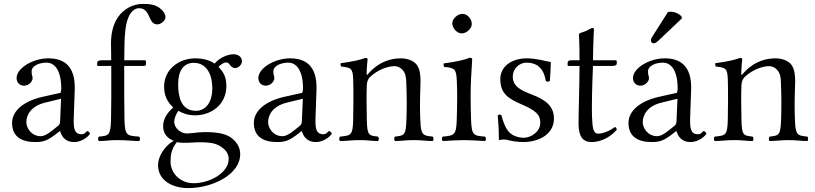

<svg xmlns="http://www.w3.org/2000/svg" viewBox="-20 -718 4178 984"><path d="M293 -212 288 -95C287.5 -83.1 283 -77 275 -71C250 -51 216 -20 189 -20C141 -20 115 -62 115 -92C115 -129.5 139.8 -174.6 211 -192ZM288 -46C294 -26 309 10 360 10C407 10 441 -28 441 -33C441 -40 431 -46 427 -46C421 -46 418 -30 398 -30C361 -30 356.1 -60 358 -115L363 -257C367.7 -390.8 297 -419 227 -419C149 -419 65 -369 65 -318C65 -295 81 -279 103 -279C131 -279 147 -304 147 -316C147 -323 146 -329 144 -333C143 -336 142 -342 142 -352C142 -382 183 -397 219 -397C251 -397 294 -371 294 -263C294 -256 292 -243 289 -242L199 -222C106.4 -201.4 42 -153 42 -88C42 -15 94 10 161 10C205 10 225 1 267 -31L286 -46Z M549 -480C549.5 -465.7 549.9 -440.3 550.1 -409H500C483 -409 478 -403 478 -395V-386C478 -381 479 -380 483 -380H550.3C550.8 -280.7 550.4 -145.5 549 -104C546.4 -25 538 -22 487 -18C481 -12 481 -1 487 5C527 4 544 0 581 0C625 0 652 4 693 5C699 -1 699 -12 693 -18C628 -22 620.6 -25 618 -104C616.7 -143.9 616.3 -277.3 616.7 -380H707C716 -380 728 -379 728 -388V-403C728 -407 726 -409 721 -409H616.8C617 -447.9 617.5 -479.7 618 -496C619.7 -546.9 623.5 -584.1 631.6 -611C647 -661.9 672.7 -676 693 -676C722 -676 736 -656 749 -623C757 -606 767 -593 787 -593C803 -593 828 -611 828 -630C828 -646 817 -663 797 -678C772 -695 747 -698 711 -698C664.9 -698 614.4 -675 582.6 -627C559.3 -591.8 546.9 -543 549 -480Z M1068 -266C1068 -177 1020 -150 985 -150C905 -150 893 -227 893 -288C893 -355 921 -396 973 -396C1033 -396 1068 -345 1068 -266ZM887 10C897 13 913 14 925 14C955 14 982 11 995 11C1043 11 1075 13 1103 28C1140 49 1152 72 1152 97C1152 166 1058 221 972 221C908 221 854 174 854 109C854 77 859 43 887 10ZM1184 -369C1202 -369 1220 -386 1220 -405C1220 -425 1202 -440 1176 -440C1151 -440 1105 -424 1080 -392C1069 -400 1037 -419 981 -419C896 -419 821 -362 821 -274C821 -223 841 -193 868 -167C841 -144 816 -112 816 -71C816 -31 841 -7 870 3C819 34 790 87 790 128C790 211 870 246 943 246C1072 246 1211 175 1211 72C1211 41 1197 14 1169 -9C1132 -40 1065 -41 1030 -41C1013 -41 989 -39 966 -36C952 -35 942 -34 937 -34C909 -34 873 -59 873 -94C873 -113 883 -134 894 -150C917 -137 943 -127 980 -127C1064 -127 1140 -183 1140 -276C1140 -321 1128 -346 1100 -375C1107 -385 1127 -398 1139 -398C1146 -398 1152 -395 1158 -386C1162 -378 1174 -369 1184 -369Z M1532 -212 1527 -95C1526.5 -83.1 1522 -77 1514 -71C1489 -51 1455 -20 1428 -20C1380 -20 1354 -62 1354 -92C1354 -129.5 1378.8 -174.6 1450 -192ZM1527 -46C1533 -26 1548 10 1599 10C1646 10 1680 -28 1680 -33C1680 -40 1670 -46 1666 -46C1660 -46 1657 -30 1637 -30C1600 -30 1595.1 -60 1597 -115L1602 -257C1606.7 -390.8 1536 -419 1466 -419C1388 -419 1304 -369 1304 -318C1304 -295 1320 -279 1342 -279C1370 -279 1386 -304 1386 -316C1386 -323 1385 -329 1383 -333C1382 -336 1381 -342 1381 -352C1381 -382 1422 -397 1458 -397C1490 -397 1533 -371 1533 -263C1533 -256 1531 -243 1528 -242L1438 -222C1345.4 -201.4 1281 -153 1281 -88C1281 -15 1333 10 1400 10C1444 10 1464 1 1506 -31L1525 -46Z M1868 -341C1865 -337 1859 -328 1859 -341C1859 -370 1864 -414 1864 -414C1864 -419 1860 -421 1852 -421C1825 -411 1792 -403 1726 -394C1724 -388 1726 -383 1728 -377C1779 -372 1788 -367.5 1790 -312C1791.9 -260.6 1791.3 -153 1790 -104C1788 -26 1780 -23 1723 -18C1717 -12 1717 -1 1723 5C1762 4 1785 0 1826 0C1863 0 1877 4 1917 5C1923 -1 1923 -12 1917 -18C1868 -23 1862 -26 1860 -104C1858.8 -150.7 1857.6 -235.5 1860 -283C1861 -303 1868 -314 1876 -323C1912 -358 1965 -379 2002 -379C2021 -379 2042 -367 2053 -345C2063 -326 2061.8 -300 2063 -271C2065 -221.1 2065 -154.1 2063 -104C2059.9 -26.1 2054 -23 2004 -18C1999 -12 1999 -1 2004 5C2044 4 2062 0 2100 0C2139 0 2157 4 2198 5C2203 -1 2203 -12 2198 -18C2145 -23 2137.2 -26.1 2134 -104C2132 -153.5 2132 -208 2134 -258C2134.6 -273 2135.2 -287.5 2135.2 -301.3C2135.2 -335.2 2131.6 -364.7 2116 -386C2100 -407 2068 -419 2035 -419C1988 -419 1926 -406 1868 -341Z M2298 -599C2298 -573 2322 -547 2346 -547C2374 -547 2398 -573.9 2398 -595C2398 -619 2377 -647 2350 -647C2326 -647 2298 -623 2298 -599ZM2394 -109C2392.9 -139 2392 -189.5 2392 -219.5C2392 -249.5 2392.5 -281 2394 -311.3C2396.5 -360.9 2400 -415 2400 -415C2400 -419 2395 -422 2387 -422C2358.5 -411 2323 -402 2254 -393C2252 -387 2254 -381 2256 -375C2310.5 -369.9 2318 -365 2321 -307C2322.5 -277 2323 -250.5 2323 -220.5C2323 -190.5 2321.9 -139 2321 -109C2318.5 -26 2310 -23 2249 -18C2243 -12 2243 -1 2249 5C2275 3 2328.3 0 2358 0C2389 0 2436 3 2466 5C2472 -1 2472 -12 2466 -18C2405 -22 2397 -25 2394 -109Z M2531 -126C2535 -79 2537 -40 2537 0C2547 -2 2556 -3 2561 -3C2568 -3 2573 -3 2580 -1C2606 6 2632 10 2667 10C2720 10 2819 -17 2819 -111C2819 -176 2772 -208 2707 -233C2650 -255 2608 -274 2608 -326C2608 -365 2640 -397 2679 -397C2714 -397 2765 -384 2777 -303C2783 -298 2792 -298 2798 -304C2801 -338 2802 -369 2803 -400C2773 -405 2729 -419 2679 -419C2603 -419 2544 -378.3 2544 -312C2544 -242 2581.3 -214 2649 -185C2727.3 -151.4 2749 -130 2749 -89C2749 -42 2700 -12 2665 -12C2628 -12 2602 -28 2592 -38C2569 -60 2556 -103 2550 -127C2544 -133 2537 -132 2531 -126Z M2906 -409C2893 -409 2889 -403 2889 -395V-386C2889 -381 2890 -380 2894 -380H2950C2950 -285 2945 -145 2945 -85C2945 -17 2968 10 3012 10C3056 10 3104 -11 3141 -53C3139 -63 3137.5 -65 3131 -67C3106 -48 3071 -33 3046 -33C3020 -33 3016.4 -62 3014 -121C3012 -171 3015 -291 3019 -380H3118C3128 -380 3141 -383 3141 -392V-403C3141 -407 3139 -409 3134 -409H3019L3020 -466C3021.1 -528 3024 -566 3024 -566C3024 -572 3021 -575 3017 -575C3010 -575 2995 -564 2980 -558C2964 -551 2947 -550 2947 -540C2947 -529 2950 -515 2950 -409Z M3403 -656 3327.4 -537C3319.3 -524.2 3316 -520.2 3316 -509C3316 -502 3323 -496 3330 -496C3337 -496 3345 -500 3360 -515L3475 -624L3472 -635C3449 -657 3423.4 -658 3417 -658C3412 -658 3406 -657 3403 -656ZM3452 -212 3447 -95C3446.5 -83.1 3442 -77 3434 -71C3409 -51 3375 -20 3348 -20C3300 -20 3274 -62 3274 -92C3274 -129.5 3298.8 -174.6 3370 -192ZM3447 -46C3453 -26 3468 10 3519 10C3566 10 3600 -28 3600 -33C3600 -40 3590 -46 3586 -46C3580 -46 3577 -30 3557 -30C3520 -30 3515.1 -60 3517 -115L3522 -257C3526.7 -390.8 3456 -419 3386 -419C3308 -419 3224 -369 3224 -318C3224 -295 3240 -279 3262 -279C3290 -279 3306 -304 3306 -316C3306 -323 3305 -329 3303 -333C3302 -336 3301 -342 3301 -352C3301 -382 3342 -397 3378 -397C3410 -397 3453 -371 3453 -263C3453 -256 3451 -243 3448 -242L3358 -222C3265.4 -201.4 3201 -153 3201 -88C3201 -15 3253 10 3320 10C3364 10 3384 1 3426 -31L3445 -46Z M3788 -341C3785 -337 3779 -328 3779 -341C3779 -370 3784 -414 3784 -414C3784 -419 3780 -421 3772 -421C3745 -411 3712 -403 3646 -394C3644 -388 3646 -383 3648 -377C3699 -372 3708 -367.5 3710 -312C3711.9 -260.6 3711.3 -153 3710 -104C3708 -26 3700 -23 3643 -18C3637 -12 3637 -1 3643 5C3682 4 3705 0 3746 0C3783 0 3797 4 3837 5C3843 -1 3843 -12 3837 -18C3788 -23 3782 -26 3780 -104C3778.8 -150.7 3777.6 -235.5 3780 -283C3781 -303 3788 -314 3796 -323C3832 -358 3885 -379 3922 -379C3941 -379 3962 -367 3973 -345C3983 -326 3981.8 -300 3983 -271C3985 -221.1 3985 -154.1 3983 -104C3979.9 -26.1 3974 -23 3924 -18C3919 -12 3919 -1 3924 5C3964 4 3982 0 4020 0C4059 0 4077 4 4118 5C4123 -1 4123 -12 4118 -18C4065 -23 4057.2 -26.1 4054 -104C4052 -153.5 4052 -208 4054 -258C4054.6 -273 4055.2 -287.5 4055.2 -301.3C4055.2 -335.2 4051.6 -364.7 4036 -386C4020 -407 3988 -419 3955 -419C3908 -419 3846 -406 3788 -341Z"/></svg>

Font: Libertinus Serif Display
Style: Regular
Weight: 400
Designer: Philipp H. Poll
Foundry: Khaled Hosny
Version: Version 6.1